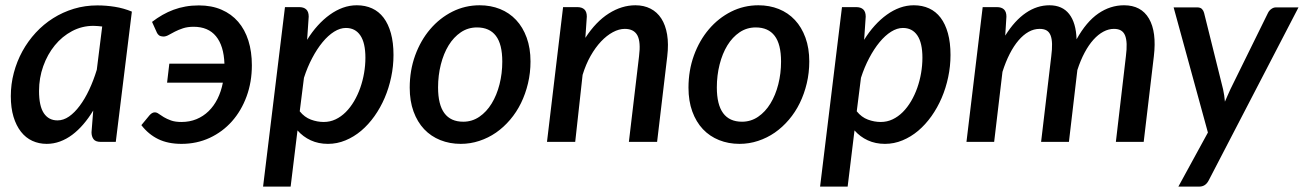

<svg xmlns="http://www.w3.org/2000/svg" viewBox="-20 -538 4944 728"><path d="M419 0H362.5Q342 0 334.5 -10.5Q327 -21 327 -36.5L333.5 -119Q316 -90 296 -66.8Q276 -43.5 254 -27Q232 -10.5 207.5 -1.5Q183 7.5 157 7.5Q127.5 7.5 102.5 -4Q77.5 -15.5 59.5 -38.5Q41.5 -61.5 31.2 -95.2Q21 -129 21 -173.5Q21 -219 32.5 -262.2Q44 -305.5 65 -343.8Q86 -382 115.5 -414Q145 -446 181.5 -469Q218 -492 260.2 -504.8Q302.5 -517.5 349 -517.5Q382.5 -517.5 415.5 -512.2Q448.5 -507 480 -494ZM198 -81.5Q220.5 -81.5 241.8 -96.2Q263 -111 282.2 -136.8Q301.5 -162.5 318 -197.5Q334.5 -232.5 347 -273.5L367.5 -437.5Q359 -438.5 350.8 -439.2Q342.5 -440 334 -440Q291 -440 253.2 -420Q215.5 -400 187.8 -366Q160 -332 144 -287.2Q128 -242.5 128 -193Q128 -136 146.2 -108.8Q164.5 -81.5 198 -81.5Z M556.5 -455Q576 -470 596.2 -481.5Q616.5 -493 638 -501Q659.5 -509 683.2 -513.2Q707 -517.5 734 -517.5Q782.5 -517.5 820 -501.2Q857.5 -485 883 -455.5Q908.5 -426 921.8 -384Q935 -342 935 -290.5Q935 -227 915 -172.5Q895 -118 859.5 -78Q824 -38 775 -15.2Q726 7.5 668 7.5Q617 7.5 580 -10.5Q543 -28.5 516 -63.5L547 -101Q551 -105.5 556 -108.8Q561 -112 567 -112Q574.5 -112 582.2 -106.2Q590 -100.5 601.2 -93.8Q612.5 -87 628.5 -81.2Q644.5 -75.5 668 -75.5Q699 -75.5 725 -86.2Q751 -97 771 -116.5Q791 -136 804.8 -163.5Q818.5 -191 825 -224.5H613.5L622 -296.5H831Q828.5 -364.5 799 -400.5Q769.5 -436.5 714 -436.5Q691.5 -436.5 674 -430.8Q656.5 -425 643 -418Q629.5 -411 619.2 -405.2Q609 -399.5 600 -399.5Q588 -400 582.8 -404.2Q577.5 -408.5 575 -414Z M977.5 169.5 1060.5 -511H1114.5Q1132 -511 1141.2 -502.2Q1150.5 -493.5 1150.5 -475L1144.5 -387Q1163 -417 1184.8 -441Q1206.5 -465 1230.5 -482.2Q1254.5 -499.5 1280.2 -508.8Q1306 -518 1333 -518Q1365 -518 1390.8 -506.2Q1416.5 -494.5 1434.5 -470.8Q1452.5 -447 1462.2 -411.8Q1472 -376.5 1472 -329.5Q1472 -287 1463.2 -245.5Q1454.5 -204 1438.5 -166.8Q1422.5 -129.5 1399.8 -97.5Q1377 -65.5 1349.5 -42.2Q1322 -19 1290 -5.8Q1258 7.5 1223.5 7.5Q1187.5 7.5 1158.2 -6Q1129 -19.5 1108 -43.5L1082 169.5ZM1291.5 -432Q1269.5 -432 1246.8 -417.8Q1224 -403.5 1203 -378Q1182 -352.5 1163.8 -318Q1145.5 -283.5 1132.5 -243L1116.5 -116Q1134.5 -93.5 1158.8 -84.5Q1183 -75.5 1207.5 -75.5Q1231.5 -75.5 1252.5 -85.5Q1273.5 -95.5 1291 -113Q1308.5 -130.5 1322.5 -154.2Q1336.5 -178 1346 -205Q1355.5 -232 1360.5 -261.2Q1365.5 -290.5 1365.5 -319Q1365.5 -375.5 1346.2 -403.8Q1327 -432 1291.5 -432Z M1736.5 -76.5Q1770 -76.5 1797.5 -95.2Q1825 -114 1844.2 -145.5Q1863.5 -177 1874 -218.2Q1884.5 -259.5 1884.5 -304.5Q1884.5 -370.5 1860.2 -402.2Q1836 -434 1788.5 -434Q1754.5 -434 1727.2 -415.5Q1700 -397 1681 -366Q1662 -335 1651.5 -293.5Q1641 -252 1641 -206.5Q1641 -76.5 1736.5 -76.5ZM1727 7.5Q1685 7.5 1649.5 -6.8Q1614 -21 1588.2 -48.2Q1562.5 -75.5 1548 -115.2Q1533.5 -155 1533.5 -205.5Q1533.5 -271 1554.2 -328Q1575 -385 1611 -427.2Q1647 -469.5 1695.2 -493.8Q1743.5 -518 1798.5 -518Q1840.5 -518 1876 -503.8Q1911.5 -489.5 1937 -462.2Q1962.5 -435 1977 -395.2Q1991.5 -355.5 1991.5 -305Q1991.5 -262 1982 -222Q1972.5 -182 1955.5 -147.2Q1938.5 -112.5 1914.2 -84Q1890 -55.5 1860.8 -35.2Q1831.5 -15 1797.5 -3.8Q1763.5 7.5 1727 7.5Z M2054 0 2115 -511H2169Q2186.5 -511 2195.8 -502.2Q2205 -493.5 2205 -475L2199.5 -394.5Q2239.5 -456 2288.5 -487Q2337.5 -518 2389.5 -518Q2421.5 -518 2446.5 -505.2Q2471.5 -492.5 2487.5 -467.8Q2503.5 -443 2509.5 -407Q2515.5 -371 2510 -324.5L2471.5 0H2364.5L2403 -324.5Q2410 -379 2396.8 -403.8Q2383.5 -428.5 2349 -428.5Q2327 -428.5 2303.8 -416Q2280.5 -403.5 2259 -380.8Q2237.5 -358 2219.2 -325.8Q2201 -293.5 2189 -254L2161 0Z M2793.5 -76.5Q2827 -76.5 2854.5 -95.2Q2882 -114 2901.2 -145.5Q2920.5 -177 2931 -218.2Q2941.5 -259.5 2941.5 -304.5Q2941.5 -370.5 2917.2 -402.2Q2893 -434 2845.5 -434Q2811.5 -434 2784.2 -415.5Q2757 -397 2738 -366Q2719 -335 2708.5 -293.5Q2698 -252 2698 -206.5Q2698 -76.5 2793.5 -76.5ZM2784 7.5Q2742 7.5 2706.5 -6.8Q2671 -21 2645.2 -48.2Q2619.5 -75.5 2605 -115.2Q2590.5 -155 2590.5 -205.5Q2590.5 -271 2611.2 -328Q2632 -385 2668 -427.2Q2704 -469.5 2752.2 -493.8Q2800.5 -518 2855.5 -518Q2897.5 -518 2933 -503.8Q2968.5 -489.5 2994 -462.2Q3019.5 -435 3034 -395.2Q3048.5 -355.5 3048.5 -305Q3048.5 -262 3039 -222Q3029.5 -182 3012.5 -147.2Q2995.5 -112.5 2971.2 -84Q2947 -55.5 2917.8 -35.2Q2888.5 -15 2854.5 -3.8Q2820.5 7.5 2784 7.5Z M3089.5 169.5 3172.5 -511H3226.5Q3244 -511 3253.2 -502.2Q3262.5 -493.5 3262.5 -475L3256.5 -387Q3275 -417 3296.8 -441Q3318.5 -465 3342.5 -482.2Q3366.5 -499.5 3392.2 -508.8Q3418 -518 3445 -518Q3477 -518 3502.8 -506.2Q3528.5 -494.5 3546.5 -470.8Q3564.5 -447 3574.2 -411.8Q3584 -376.5 3584 -329.5Q3584 -287 3575.2 -245.5Q3566.5 -204 3550.5 -166.8Q3534.5 -129.5 3511.8 -97.5Q3489 -65.5 3461.5 -42.2Q3434 -19 3402 -5.8Q3370 7.5 3335.5 7.5Q3299.5 7.5 3270.2 -6Q3241 -19.5 3220 -43.5L3194 169.5ZM3403.5 -432Q3381.5 -432 3358.8 -417.8Q3336 -403.5 3315 -378Q3294 -352.5 3275.8 -318Q3257.5 -283.5 3244.5 -243L3228.5 -116Q3246.5 -93.5 3270.8 -84.5Q3295 -75.5 3319.5 -75.5Q3343.5 -75.5 3364.5 -85.5Q3385.5 -95.5 3403 -113Q3420.5 -130.5 3434.5 -154.2Q3448.5 -178 3458 -205Q3467.5 -232 3472.5 -261.2Q3477.5 -290.5 3477.5 -319Q3477.5 -375.5 3458.2 -403.8Q3439 -432 3403.5 -432Z M3644.5 0 3706 -511H3760Q3777.5 -511 3786.8 -502.2Q3796 -493.5 3796 -475L3791.5 -403Q3827.5 -460.5 3869.8 -489.2Q3912 -518 3959 -518Q4008 -518 4034 -484.8Q4060 -451.5 4062 -389Q4099 -455.5 4144.5 -486.8Q4190 -518 4242 -518Q4307 -518 4336.5 -467.5Q4366 -417 4355 -324.5L4316.5 0H4211L4249 -324.5Q4252.5 -351.5 4251.8 -371.2Q4251 -391 4245.8 -403.8Q4240.5 -416.5 4230.2 -422.5Q4220 -428.5 4203.5 -428.5Q4183.5 -428.5 4163.8 -418Q4144 -407.5 4126 -387.5Q4108 -367.5 4092.5 -338.5Q4077 -309.5 4065 -272.5L4033 0H3927.5L3966 -324.5Q3969.5 -351.5 3969 -371.2Q3968.5 -391 3963.5 -403.8Q3958.5 -416.5 3948.5 -422.5Q3938.5 -428.5 3922 -428.5Q3900 -428.5 3880 -417.2Q3860 -406 3842 -385Q3824 -364 3808.5 -333.8Q3793 -303.5 3781 -265.5L3749.5 0Z M4563 146Q4551 169.5 4527.5 169.5H4448L4560 -35.5L4430 -510H4519Q4531.5 -510 4537.5 -503.8Q4543.5 -497.5 4545.5 -489L4617.5 -199.5Q4620 -188 4621.8 -176.2Q4623.5 -164.5 4624.5 -152.5Q4629.5 -164.5 4634.8 -176.2Q4640 -188 4645.5 -200L4788 -489.5Q4792.5 -498.5 4800.8 -504.2Q4809 -510 4818 -510H4903.5Z"/></svg>

Font: Lato Semibold
Style: Italic
Weight: 600
Italic angle: -7°
Designer: Lukasz Dziedzic
Foundry: tyPoland Lukasz Dziedzic
Version: Version 2.006; 2014-01-15